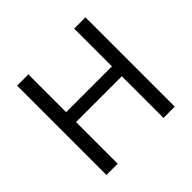

<svg xmlns="http://www.w3.org/2000/svg" viewBox="-172 -900 1085 1085"><g transform="rotate(-45 370.5 -357.0)"><path d="M643 0H553V-333H187V0H97V-714H187V-412H553V-714H643Z"/></g></svg>

Font: Noto Sans Soyombo
Style: Regular
Weight: 400
Designer: Monotype Design Team
Foundry: Monotype Imaging Inc.
Version: Version 2.001; ttfautohint (v1.8.4.7-5d5b)